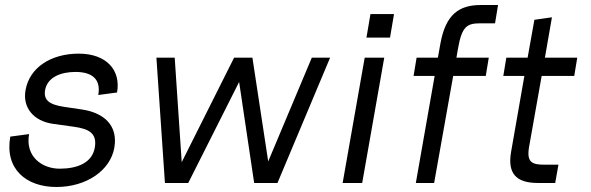

<svg xmlns="http://www.w3.org/2000/svg" viewBox="-20 -730 2357 766"><path d="M205 16C325 16 420 -50 436 -140C452 -230 394 -280 308 -293L234 -304C176 -313 153 -331 160 -371C169 -421 221 -443 281 -443C351 -443 383 -411 372 -351L447 -361C463 -451 404 -516 294 -516C184 -516 98 -461 82 -371C69 -301 114 -247 191 -236L277 -224C332 -216 369 -200 358 -140C347 -80 288 -57 218 -57C148 -57 80 -105 96 -195L21 -185C-2 -55 85 16 205 16Z M638 0H731L934 -403L994 0H1087L1297 -500H1224L1050 -86L987 -500H914L705 -83L677 -500H604Z M1347 0H1425L1513 -500H1435ZM1442 -580H1536L1552 -674H1458Z M1737 -556 1727 -500H1642L1630 -427H1714L1639 0H1712L1788 -427H1918L1930 -500H1801L1807 -535C1823 -627 1844 -637 1898 -637H1955L1967 -710H1898C1812 -710 1758 -673 1737 -556Z M2126 0H2195L2208 -73H2151C2102 -73 2080 -83 2091 -145L2141 -427H2271L2283 -500H2154L2182 -661L2112 -651L2085 -500H2000L1988 -427H2072L2019 -124C2004 -37 2040 0 2126 0Z"/></svg>

Font: Uncut Sans
Style: Italic
Weight: 400
Italic angle: -10°
Designer: Kasper Nordkvist
Foundry: Uncut Type
Version: Version 1.111;FEAKit 1.0